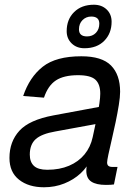

<svg xmlns="http://www.w3.org/2000/svg" viewBox="-20 -780 584 812"><path d="M405 -259 214 -224Q156 -214 131 -191.5Q106 -169 106 -126Q106 -95 123.5 -78.5Q141 -62 180 -62Q232 -62 272 -79Q312 -96 337.5 -127Q363 -158 372 -200Q375 -215 380.5 -239.5Q386 -264 391.5 -291.5Q397 -319 400.5 -343.5Q404 -368 404 -384Q404 -424 383.5 -443Q363 -462 310 -462Q250 -462 216.5 -440Q183 -418 166 -367L78 -374Q105 -454 161 -498Q217 -542 324 -542Q411 -542 449.5 -503Q488 -464 488 -392Q488 -370 482.5 -336Q477 -302 469 -263.5Q461 -225 452.5 -189Q444 -153 438.5 -127Q433 -101 433 -93Q433 -83 438.5 -78.5Q444 -74 456 -74H477L462 0Q457 1 447.5 1.5Q438 2 428 2Q387 2 366 -12Q345 -26 345 -58Q345 -69 347.5 -82Q350 -95 354 -110L364 -108Q350 -74 321 -47Q292 -20 252 -4Q212 12 166 12Q101 12 60.5 -20Q20 -52 20 -112Q20 -181 62 -227Q104 -273 206 -292L421 -332ZM337 -576Q304 -576 283 -596.5Q262 -617 262 -648Q262 -698 293.5 -729Q325 -760 377 -760Q410 -760 431 -740Q452 -720 452 -688Q452 -639 421 -607.5Q390 -576 337 -576ZM348 -626Q371 -626 385.5 -641Q400 -656 400 -680Q400 -710 366 -710Q344 -710 329 -695Q314 -680 314 -656Q314 -626 348 -626Z"/></svg>

Font: Geist
Style: Italic
Weight: 400
Italic angle: -12°
Designer: Basement.studio, Andrés Briganti, Mateo Zaragoza
Foundry: Basement.studio, Vercel, Andrés Briganti, Guido Ferreyra, Mateo Zaragoza
Version: Version 1.500